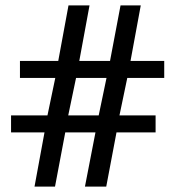

<svg xmlns="http://www.w3.org/2000/svg" viewBox="-20 -692 649 712"><path d="M502 -672 464 -466H589V-403H452L423 -264H557V-201H412L374 0H295L334 -201H222L184 0H108L145 -201H21V-264H156L185 -403H54V-466H196L234 -672H312L274 -466H388L427 -672ZM375 -403H262L233 -264H346Z"/></svg>

Font: Almarai
Style: Regular
Weight: 400
Designer: Boutros International 2019
Foundry: Created by Boutros International 2019
Version: Version 1.10